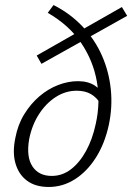

<svg xmlns="http://www.w3.org/2000/svg" viewBox="-20 -736 526 764"><path d="M174 8Q121 8 87.5 -17Q54 -42 41.5 -86Q29 -130 41 -187Q51 -240 76.5 -281.5Q102 -323 136.5 -352.5Q171 -382 211 -397.5Q251 -413 290 -413Q331 -413 358 -395Q385 -377 400 -348L380 -323Q365 -348 342 -361.5Q319 -375 285 -375Q241 -375 202 -350Q163 -325 135 -281.5Q107 -238 96 -182Q84 -112 109 -74Q134 -36 186 -36Q228 -36 262.5 -62.5Q297 -89 322.5 -135.5Q348 -182 361 -243Q380 -328 365.5 -411Q351 -494 303 -565Q255 -636 170 -685L193 -716Q260 -682 309 -630Q358 -578 386 -514Q414 -450 421 -379.5Q428 -309 413 -239Q397 -165 362 -109.5Q327 -54 278.5 -23Q230 8 174 8ZM145 -482 126 -515 465 -708 486 -673Z"/></svg>

Font: Ysabeau Infant Light
Style: Italic
Weight: 300
Italic angle: -12°
Designer: Christian Thalmann (Catharsis Fonts)
Version: Version 2.001;gftools[0.9.30]; featfreeze: ss01,ss02,lnum